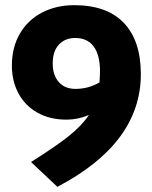

<svg xmlns="http://www.w3.org/2000/svg" viewBox="-20 -706 590 743"><path d="M525 -419Q525 -152 202 17L100 -79Q194 -138 245 -178.5Q296 -219 324 -261Q282 -243 237 -243Q173 -243 125 -270Q77 -297 51.5 -344.5Q26 -392 26 -452Q26 -523 57 -576Q88 -629 143 -657.5Q198 -686 267 -686Q394 -686 459.5 -617Q525 -548 525 -419ZM365 -387Q367 -417 367 -434Q366 -496 341.5 -527.5Q317 -559 271 -559Q232 -559 208 -533.5Q184 -508 184 -460Q184 -415 207.5 -388.5Q231 -362 272 -362Q322 -362 365 -387Z"/></svg>

Font: Biryani ExtraBold
Style: Regular
Weight: 800
Designer: Dan Reynolds and Mathieu Reguer
Foundry: Dan Reynolds and Mathieu Reguer
Version: Version 1.004; ttfautohint (v1.1) -l 5 -r 5 -G 72 -x 0 -D la